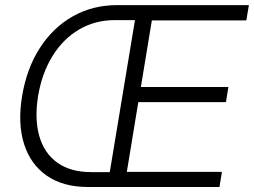

<svg xmlns="http://www.w3.org/2000/svg" viewBox="-20 -748 1016 768"><path d="M332 0Q232.4 0 167.2 -45.2Q102.1 -90.3 76.2 -172.1Q50.3 -253.9 68.4 -363.8Q86.9 -474.6 139.6 -556.4Q192.4 -638.2 271.7 -682.9Q351.1 -727.5 448.2 -727.5H560.1L549.8 -667.5H440.9Q361.3 -668 297.1 -630.4Q232.9 -592.8 190.4 -524.4Q147.9 -456.1 132.3 -363.8Q117.7 -272 137.2 -203.6Q156.7 -135.3 209.2 -97.4Q261.7 -59.6 344.2 -59.6H448.2L438 0ZM409.2 0 529.8 -727.5H975.6L965.3 -666.5H587.4L543.5 -399.9H893.6L883.8 -339.4H533.2L487.3 -60.5H867.7L857.9 0Z"/></svg>

Font: Inter 24pt Light
Style: Italic
Weight: 300
Italic angle: -9.3988°
Designer: Rasmus Andersson
Foundry: rsms
Version: Version 4.001;git-66647c0bb